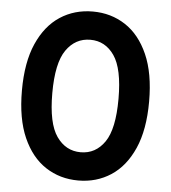

<svg xmlns="http://www.w3.org/2000/svg" viewBox="-52 -748 716 806"><g transform="rotate(5 306.5 -345.0)"><path d="M39 -345Q39 -464 74 -543Q109 -622 169.5 -661.5Q230 -701 307 -701Q384 -701 444.5 -661.5Q505 -622 540 -543Q575 -464 575 -345Q575 -226 540 -147Q505 -68 444.5 -28.5Q384 11 307 11Q230 11 169.5 -28.5Q109 -68 74 -147Q39 -226 39 -345ZM167 -345Q167 -218 205.5 -163Q244 -108 307 -108Q370 -108 408 -163Q446 -218 446 -345Q446 -472 408 -527Q370 -582 307 -582Q244 -582 205.5 -527Q167 -472 167 -345Z"/></g></svg>

Font: Radio Canada Condensed SemiBold
Style: Regular
Weight: 600
Width: 3
Designer: Charles Daoud, Etienne Aubert Bonn, Alexandre Saumier Demers, Jacques Le Bailly
Foundry: Radio-Canada
Version: Version 2.104; ttfautohint (v1.8.4.7-5d5b);gftools[0.9.28.de